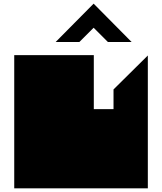

<svg xmlns="http://www.w3.org/2000/svg" viewBox="-20 -1032 890 1052"><path d="M58 0V-730H494V-434H602V-542L790 -728V0H58ZM285 -802 493 -1012 701 -802H571L493 -880L415 -802H285Z"/></svg>

Font: El Pececito
Style: Regular
Weight: 400
Designer: deFharo
Foundry: deFharo
Version: El Pececito Version 1.000